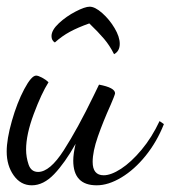

<svg xmlns="http://www.w3.org/2000/svg" viewBox="-20 -524 510 574"><path d="M0 -71Q0 -108 15.5 -162.5Q31 -217 52.5 -257.5Q74 -298 88 -298Q94 -298 105.5 -292Q117 -286 125 -278Q104 -245 81 -183.5Q58 -122 58 -77Q58 -54 65.5 -32Q73 -10 94 -10Q129 -10 170.5 -74.5Q212 -139 260 -238L276 -271Q324 -262 324 -245Q324 -243 319.5 -231.5Q315 -220 311 -211Q288 -160 272.5 -115.5Q257 -71 257 -40Q257 0 290 0Q312 0 342 -19.5Q372 -39 403 -76Q434 -113 457 -162L470 -153Q449 -100 415.5 -58.5Q382 -17 343 6.5Q304 30 269 30Q199 30 199 -44Q199 -64 206 -94Q174 -37 142 -3.5Q110 30 75 30Q42 30 21 0.5Q0 -29 0 -71ZM247 -454Q213 -442 189 -429Q165 -416 144 -397Q134 -403 134 -416Q134 -434 156 -454.5Q178 -475 206 -489.5Q234 -504 248 -504Q264 -504 285.5 -485Q307 -466 322.5 -440Q338 -414 338 -393Q338 -371 321 -362Q308 -388 291 -408Q274 -428 247 -454Z"/></svg>

Font: Dancing Script
Style: Regular
Weight: 400
Designer: Pablo Impallari
Foundry: Pablo Impallari
Version: Version 2.000